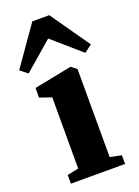

<svg xmlns="http://www.w3.org/2000/svg" viewBox="-177 -892 691 957"><g transform="rotate(-20 168.0 -413.0)"><path d="M26.5 0V-46L86.5 -58.5V-436L24 -457.5V-508.5L218 -547H226L253 -525.5L253.5 -58.5L314 -46V0ZM16.5 -588 -22.5 -619 122.5 -826H212.5L357.5 -618.5L317.5 -588L167.5 -718.5Z"/></g></svg>

Font: Merriweather 72pt Black
Style: Regular
Weight: 900
Version: Version 2.100